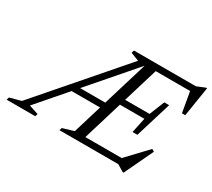

<svg xmlns="http://www.w3.org/2000/svg" viewBox="-208 -938 1334 1211"><g transform="rotate(30 458.5 -332.0)"><path d="M74.5 -41.5 143 -19 137.5 0H-71L-65.5 -19L16.5 -41.5L524 -627L463.5 -650.5L469.5 -670H666.5L463.5 0H313.5L319.5 -19L400.5 -43L580 -635L585.5 -632ZM790.5 29.5 742.5 0H415L429.5 -44H771.5L732 -34L880 -190.5L897.5 -180L798 29.5ZM238 -252 252 -295H518L504.5 -252ZM718.5 -220.5 741.5 -330H516L529 -373H754.5L798.5 -482.5H834L794 -351.5L754 -220.5ZM929.5 -478.5 902 -635.5 922.5 -626H605.5L620 -670H920L980.5 -694.5H988L953.5 -478.5Z"/></g></svg>

Font: Newsreader Text
Style: Italic
Weight: 400
Italic angle: -17°
Designer: Hugues Gentile
Foundry: Production Type
Version: Version 1.001